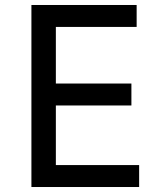

<svg xmlns="http://www.w3.org/2000/svg" viewBox="-20 -750 640 770"><path d="M106 0V-730H528V-642H204V-415H507V-327H204V-88H538V0Z"/></svg>

Font: Cazoo Sans
Style: Regular
Weight: 400
Designer: Jonathan Barnbrook, Julián Moncada
Foundry: Barnbrook Fonts
Version: Version 2.000;Glyphs 3.3 (3337)